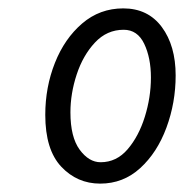

<svg xmlns="http://www.w3.org/2000/svg" viewBox="-20 -717 443 458"><path d="M88 -443Q88 -509 111 -567Q134 -625 176 -661Q218 -697 274 -697Q333 -697 366 -652.5Q399 -608 399 -537Q399 -472 377 -412.5Q355 -353 314.5 -316Q274 -279 219 -279Q164 -279 126 -319.5Q88 -360 88 -443ZM148 -449Q148 -390 170 -360Q192 -330 220 -330Q258 -330 284.5 -361Q311 -392 325.5 -438.5Q340 -485 340 -532Q340 -579 324 -612.5Q308 -646 275 -646Q235 -646 206.5 -615.5Q178 -585 163 -539.5Q148 -494 148 -449Z"/></svg>

Font: Radio Canada Condensed Light
Style: Italic
Weight: 300
Width: 3
Italic angle: -12°
Designer: Charles Daoud, Etienne Aubert Bonn, Alexandre Saumier Demers, Jacques Le Bailly
Foundry: Radio-Canada
Version: Version 2.104; ttfautohint (v1.8.4.7-5d5b);gftools[0.9.28.de